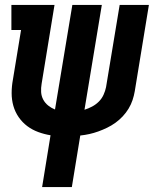

<svg xmlns="http://www.w3.org/2000/svg" viewBox="-20 -550 640 775"><path d="M150 205 184 -4Q159 -8 134.5 -17Q110 -26 90 -41Q70 -56 55.5 -77Q41 -98 34 -122.5Q27 -147 27 -174Q27 -201 32 -228L65 -429H26V-530H200L148 -212Q145 -195 146 -178.5Q147 -162 154.5 -148Q162 -134 174.5 -124Q187 -114 202 -108L272 -530H391L321 -107Q337 -112 352 -120Q367 -128 379 -140Q391 -152 398 -167.5Q405 -183 408 -198L463 -530H581L524 -182Q521 -164 515 -146Q509 -128 499 -111.5Q489 -95 475.5 -80.5Q462 -66 446 -54.5Q430 -43 412.5 -34.5Q395 -26 377 -19.5Q359 -13 341 -9Q323 -5 304 -3L270 205Z"/></svg>

Font: Iosevka Slab Extended Oblique
Style: Bold
Weight: 700
Width: 7
Italic angle: -9°
Monospace: yes
Designer: Belleve Invis
Foundry: Belleve Invis
Version: Version 11.1.1; ttfautohint (v1.8.3)